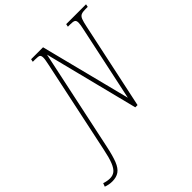

<svg xmlns="http://www.w3.org/2000/svg" viewBox="-376 -874 1273 1273"><g transform="rotate(-45 260.5 -237.0)"><path d="M-63 240Q-80 240 -94.5 237Q-109 234 -123 229L-114 205Q-104 209 -88 212Q-72 215 -60 215Q-33 215 -14.5 200.5Q4 186 18.5 150Q33 114 46 50L185 -606Q189 -626 191.5 -639.5Q194 -653 194 -663Q194 -683 185.5 -688.5Q177 -694 148 -694H125L129 -714H241L402 -80L514 -606Q523 -645 523 -663Q523 -683 512.5 -688.5Q502 -694 477 -694H454L458 -714H644L640 -694H617Q592 -694 578.5 -688Q565 -682 557.5 -663.5Q550 -645 542 -606L413 0H392L225 -661L74 50Q59 122 42.5 163.5Q26 205 1 222.5Q-24 240 -63 240Z"/></g></svg>

Font: Noto Serif ExtraCondensed Thin
Style: Italic
Weight: 100
Width: 2
Italic angle: -12°
Designer: Monotype Design Team
Foundry: Monotype Imaging Inc.
Version: Version 2.013